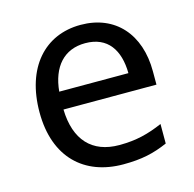

<svg xmlns="http://www.w3.org/2000/svg" viewBox="-87 -634 738 732"><g transform="rotate(-15 282.0 -268.0)"><path d="M292 -546C150 -546 55 -440 55 -264C55 -85 160 10 313 10C386 10 434 -1 489 -25V-102C433 -78 385 -65 317 -65C210 -65 149 -130 146 -251H513V-304C513 -450 429 -546 292 -546ZM291 -474C380 -474 420 -412 421 -321H148C157 -417 207 -474 291 -474Z"/></g></svg>

Font: Noto Sans Miao
Style: Regular
Weight: 400
Designer: Monotype Design Team
Foundry: Monotype Imaging Inc.
Version: Version 2.003